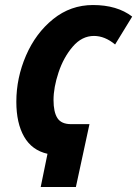

<svg xmlns="http://www.w3.org/2000/svg" viewBox="-20 -744 546 764"><path d="M169 -132Q107 -146 76 -200Q45 -254 45 -339Q45 -434 83.5 -523Q122 -612 191.5 -668Q261 -724 350 -724Q446 -724 506 -678L438 -567Q397 -601 354 -601Q306 -601 269.5 -558.5Q233 -516 213 -456Q193 -396 193 -346Q193 -298 208.5 -274Q224 -250 263 -250H336L282 0H142Z"/></svg>

Font: Noto Sans Display Ex Bold Cond
Style: Italic
Weight: 800
Width: 3
Italic angle: -12°
Designer: Monotype Design team
Foundry: Monotype Imaging Inc.
Version: Version 1.000